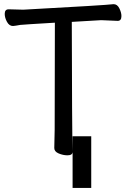

<svg xmlns="http://www.w3.org/2000/svg" viewBox="-20 -736 617 931"><path d="M307.1 17.1Q286.1 17.1 264.6 8.1Q243.2 -1 243.2 -18.1L245.1 -106.9L246.1 -626Q97.2 -617.2 78.1 -615.2Q54.7 -610.8 43 -609.9Q24.9 -609.9 13.9 -629.9Q2.9 -649.9 2.9 -668.9Q2.9 -690.9 22 -690.9L92.8 -689Q494.1 -710.9 530.8 -715.8Q548.8 -715.8 558.8 -695.3Q568.8 -674.8 568.8 -658.2Q568.8 -634.8 550.8 -634.8L470.7 -638.2L328.1 -629.9Q329.1 -106 332 0Q332 17.1 307.1 17.1ZM422.4 -75.2V175.3H332V-75.2Z"/></svg>

Font: LXGW WenKai GB Screen
Style: Regular
Weight: 400
Designer: LXGW / Fontworks Inc.
Foundry: LXGW / Fontworks Inc.
Version: Version 1.321;February 19, 2024;FontCreator 14.0.0.2901 64-b